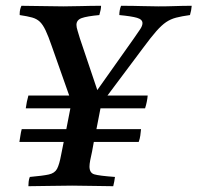

<svg xmlns="http://www.w3.org/2000/svg" viewBox="-20 -642 682 663"><path d="M78 1Q78 -6 79 -15Q80 -24 83 -31Q128 -35 148.5 -39.5Q169 -44 177 -59Q185 -74 191 -107L200 -152H47Q49 -163 50.5 -174Q52 -185 55 -196H209L223 -268H69Q72 -291 78 -312H219L159 -482Q147 -517 137.5 -537Q128 -557 117.5 -567Q107 -577 91 -581.5Q75 -586 48 -590V-595Q48 -609 54 -622Q89 -622 125.5 -621Q162 -620 199 -620Q228 -620 261 -621Q294 -622 329 -622Q329 -610 323 -590Q280 -586 262 -579.5Q244 -573 244 -556Q244 -548 248 -535.5Q252 -523 256 -509L316 -331L442 -509Q456 -529 464 -541Q472 -553 472 -562Q472 -575 453 -580.5Q434 -586 392 -590Q392 -607 398 -622Q439 -622 469.5 -621Q500 -620 527 -620Q559 -620 585 -621Q611 -622 642 -622Q641 -607 636 -590Q607 -586 588 -581Q569 -576 553.5 -565.5Q538 -555 519.5 -534Q501 -513 473 -475L351 -312H490Q488 -290 481 -268H327L313 -196H467Q466 -185 464.5 -174Q463 -163 459 -152H304L298 -119Q294 -102 291.5 -88.5Q289 -75 289 -67Q289 -45 305.5 -40Q322 -35 377 -31Q376 -24 374.5 -15Q373 -6 371 1Q342 1 303 0Q264 -1 229 -1Q192 -1 149 0Q106 1 78 1Z"/></svg>

Font: Tiro Tamil
Style: Italic
Weight: 400
Italic angle: -11°
Designer: Tamil: Fernando Mello & Fiona Ross, assisted by Kaja Sojewska. Latin: John Hudson with Paul Hanslow, assisted by Kaja So
Foundry: Tiro Typeworks Ltd.
Version: Version 1.52